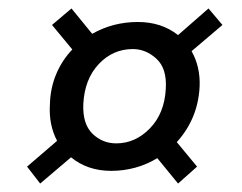

<svg xmlns="http://www.w3.org/2000/svg" viewBox="-20 -525 573 454"><path d="M75 -91 44 -131 115 -192Q95 -230 98 -278Q99 -317 113 -350Q127 -383 151 -408L103 -466L149 -505L198 -445Q247 -473 306 -473Q362 -473 401 -442L473 -505L506 -466L433 -404Q454 -367 452 -320Q450 -281 436 -248Q422 -215 398 -189L446 -131L401 -91L352 -151Q302 -121 243 -121Q187 -121 148 -153ZM255 -186Q300 -186 334.5 -221.5Q369 -257 372 -315Q375 -363 350 -386Q325 -409 294 -409Q247 -409 213.5 -373.5Q180 -338 177 -279Q175 -232 198.5 -209Q222 -186 255 -186Z"/></svg>

Font: DM Sans Italic
Style: Regular
Weight: 400
Italic angle: -10°
Designer: Colophon Foundry, Jonny Pinhorn
Foundry: Colophon Foundry
Version: Version 4.004; ttfautohint (v1.8.4.7-5d5b)